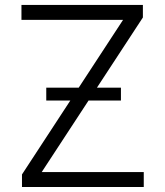

<svg xmlns="http://www.w3.org/2000/svg" viewBox="-20 -747 658 767"><path d="M146.7 -59.7 333.8 -345.5H463.1V-396.7H367.2L550.8 -677.2V-727.3H65.7V-667.6H471.6L294.4 -396.7H164.8V-345.5H261L67.8 -50.1V0H554.3V-59.7Z"/></svg>

Font: TID UI Light
Style: Regular
Weight: 300
Designer: The TID Project Authors
Foundry: Bakken & Bæck
Version: Version 1.001;hotconv 1.0.109;makeotfexe 2.5.65596